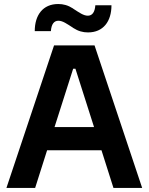

<svg xmlns="http://www.w3.org/2000/svg" viewBox="-20 -927 733 947"><path d="M11.7 0H153.3L212.4 -186H480.5L539.6 0H681.2L446.3 -703.1H246.6ZM151.4 -773.4H231C233.4 -808.1 246.6 -824.7 268.1 -824.7C289.6 -824.7 310.5 -809.1 340.3 -790V-789.6C366.2 -772.9 389.2 -767.1 414.1 -767.1C489.7 -767.1 529.8 -821.8 529.8 -900.9H450.2C447.8 -866.2 434.6 -849.6 413.1 -849.6C391.6 -849.6 370.6 -865.2 340.8 -884.3V-884.8C314.9 -901.4 292 -907.2 267.1 -907.2C191.4 -907.2 151.4 -852.5 151.4 -773.4ZM249 -300.3 340.8 -587.9H352.1L443.8 -300.3Z"/></svg>

Font: Wand UI Pro Bold
Style: Regular
Weight: 700
Designer: Andreas Faust
Version: Version 1.003;FEAKit 1.0